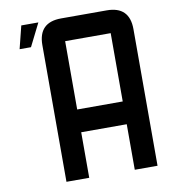

<svg xmlns="http://www.w3.org/2000/svg" viewBox="-93 -957 937 1038"><g transform="rotate(-10 375.0 -437.5)"><path d="M312.5 -250V0H187.5V-750Q187.5 -875 312.5 -875H562.5Q687.5 -875 687.5 -750V0H562.5V-250ZM312.5 -375H562.5V-750H312.5ZM125 -750H62.5L93.8 -875H187.5Z"/></g></svg>

Font: Oldtimer
Style: Regular
Weight: 400
Designer: GGBotNet
Foundry: GGBotNet
Version: 1.00